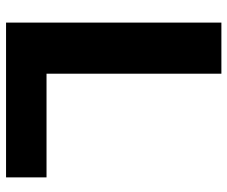

<svg xmlns="http://www.w3.org/2000/svg" viewBox="-80 -690 769 650"><g transform="rotate(90 305.0 -364.5)"><path d="M56 0V-729H229V-137H580V0Z"/></g></svg>

Font: Hubot Sans Condensed ExtraLight
Style: Bold
Weight: 700
Version: Version 2.000